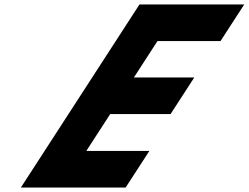

<svg xmlns="http://www.w3.org/2000/svg" viewBox="-20 -845 1120 865"><path d="M1080.4 -825H608.4L74 0H546L652.9 -165H368.9L476.4 -331H748.4L855.3 -496H583.3L689.5 -660H973.5Z"/></svg>

Font: Hussar
Style: BdWodka
Weight: 700
Foundry: Cannot Into Space Fonts
Version: Version 2.00